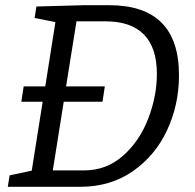

<svg xmlns="http://www.w3.org/2000/svg" viewBox="-20 -718 750 738"><path d="M400 -698Q668 -698 668 -429Q668 -315 622 -217Q576 -119 490 -59.5Q404 0 289 0H10L17 -44L102 -62L144 -327H62L71 -386H154L193 -633L113 -649L120 -693L302 -698ZM303 -63Q389 -63 452.5 -119Q516 -175 549.5 -261.5Q583 -348 583 -434Q583 -535 533 -585.5Q483 -636 386 -636H274L234 -386H383L374 -327H225L183 -63Z"/></svg>

Font: Bitter Pro
Style: Italic
Weight: 400
Italic angle: -9°
Designer: Sol Matas, and Bitter project Authors
Foundry: Sol Matas
Version: Version 1.010